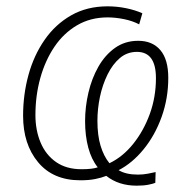

<svg xmlns="http://www.w3.org/2000/svg" viewBox="-20 -560 601 607"><path d="M412 27Q355 27 316 -4Q301 2 281 6Q261 10 234 10Q148 10 100.5 -47Q53 -104 53 -194Q53 -261 70 -323Q87 -385 121 -434Q155 -483 205 -511.5Q255 -540 320 -540Q350 -540 379 -534Q408 -528 430 -518L420 -483Q399 -494 372 -499.5Q345 -505 320 -505Q266 -505 223.5 -480Q181 -455 152 -412Q123 -369 107.5 -313.5Q92 -258 92 -196Q92 -148 108.5 -109Q125 -70 157.5 -47.5Q190 -25 238 -25Q272 -25 289 -31Q269 -56 259 -93.5Q249 -131 249 -177Q249 -222 259.5 -267Q270 -312 291 -349Q312 -386 343.5 -408.5Q375 -431 417 -431Q462 -431 487 -401.5Q512 -372 512 -314Q512 -249 491 -190.5Q470 -132 434 -88Q398 -44 355 -22Q378 -8 416 -8Q433 -8 448 -11Q463 -14 472 -16L471 18Q464 21 449 24Q434 27 412 27ZM326 -44Q368 -64 401 -105Q434 -146 453.5 -199.5Q473 -253 473 -313Q473 -396 413 -396Q382 -396 359 -376.5Q336 -357 320 -324.5Q304 -292 296 -254Q288 -216 288 -178Q288 -132 298 -99Q308 -66 326 -44Z"/></svg>

Font: Noto Sans Disp ExtLt
Style: Italic
Weight: 200
Italic angle: -12°
Designer: Monotype Design Team
Foundry: Monotype Imaging Inc.
Version: Version 2.000;GOOG;noto-source:20170915:90ef993387c0